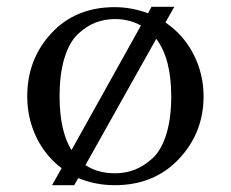

<svg xmlns="http://www.w3.org/2000/svg" viewBox="-20 -532 678 564"><path d="M425 -512H492L466 -466Q519 -430 548.5 -372.5Q578 -315 578 -249Q578 -142 505.5 -65Q433 12 317 12Q260 12 210 -9L198 12H133L161 -38Q113 -74 86.5 -129.5Q60 -185 60 -249Q60 -358 131 -434.5Q202 -511 317 -511Q366 -511 415 -493ZM483 -249Q483 -360 439 -418L231 -47Q267 -23 318 -23Q348 -23 374.5 -33Q401 -43 427 -66Q453 -89 468 -136Q483 -183 483 -249ZM155 -249Q155 -148 190 -91L394 -457Q360 -476 318 -476Q288 -476 261.5 -466Q235 -456 209.5 -432.5Q184 -409 169.5 -362Q155 -315 155 -249Z"/></svg>

Font: Tenor Sans
Style: Regular
Weight: 400
Designer: Denis Masharov
Foundry: Denis Masharov
Version: Version 1.1